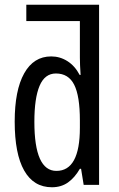

<svg xmlns="http://www.w3.org/2000/svg" viewBox="-20 -780 502 810"><path d="M199 10Q122 10 82 -60.5Q42 -131 42 -267Q42 -399 82 -470.5Q122 -542 196 -542Q233 -542 264.5 -522Q296 -502 316 -464H320Q317 -508 317 -537V-691H91V-760H398V0H333L322 -68H317Q295 -30 266.5 -10Q238 10 199 10ZM218 -59Q317 -59 317 -241V-272Q317 -375 293 -422.5Q269 -470 216 -470Q169 -470 147 -418Q125 -366 125 -266Q125 -59 218 -59Z"/></svg>

Font: Noto Sans ExtraCondensed
Style: Regular
Weight: 400
Width: 2
Designer: Monotype Design Team
Foundry: Monotype Imaging Inc.
Version: Version 2.013; ttfautohint (v1.8.4.7-5d5b)